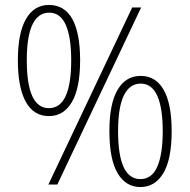

<svg xmlns="http://www.w3.org/2000/svg" viewBox="-20 -744 764 774"><path d="M177 -724Q240 -724 271.5 -667.5Q303 -611 303 -501Q303 -390 270 -333Q237 -276 177 -276Q116 -276 84 -333.5Q52 -391 52 -501Q52 -610 84.5 -667Q117 -724 177 -724ZM549 -714 211 0H175L513 -714ZM178 -693Q134 -693 111 -645.5Q88 -598 88 -501Q88 -308 177 -308Q267 -308 267 -501Q267 -595 245 -644Q223 -693 178 -693ZM547 -438Q608 -438 640 -381.5Q672 -325 672 -215Q672 -102 638.5 -46Q605 10 546 10Q487 10 454 -46Q421 -102 421 -216Q421 -326 454 -382Q487 -438 547 -438ZM547 -407Q503 -407 479.5 -359.5Q456 -312 456 -215Q456 -22 546 -22Q592 -22 614 -72Q636 -122 636 -215Q636 -309 614 -358Q592 -407 547 -407Z"/></svg>

Font: Noto Sans Hebrew SemiCondensed ExtraLight
Style: Regular
Weight: 200
Width: 4
Designer: Monotype Design Team
Foundry: Monotype Imaging Inc.
Version: Version 2.004; ttfautohint (v1.8.4.7-5d5b)